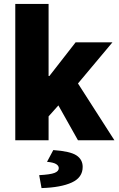

<svg xmlns="http://www.w3.org/2000/svg" viewBox="-20 -716 608 980"><path d="M58 0V-696H228V-328H232L366 -500H554L378 -290L564 0H378L278 -178L228 -122V0ZM192 244 180 178Q237 175 258.5 166.5Q280 158 280 142Q280 130 266.5 121.5Q253 113 220 110L252 50Q338 56 370 77Q402 98 402 136Q402 190 346.5 215.5Q291 241 192 244Z"/></svg>

Font: Source Sans 3 ExtraLight Black
Style: Regular
Weight: 900
Version: Version 3.052;hotconv 1.1.0;makeotfexe 2.6.0